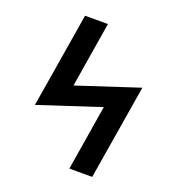

<svg xmlns="http://www.w3.org/2000/svg" viewBox="-133 -841 866 947"><g transform="rotate(20 300.0 -367.5)"><path d="M337 0 393 -343 70 -237 152 -735H272L216 -392L539 -498L457 0Z"/></g></svg>

Font: Iosevka HT Extended
Style: Bold Italic
Weight: 700
Width: 7
Italic angle: -9°
Monospace: yes
Designer: Belleve Invis
Foundry: Belleve Invis
Version: Version 32.3.0; ttfautohint (v1.8.4)